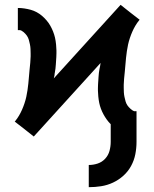

<svg xmlns="http://www.w3.org/2000/svg" viewBox="-20 -553 640 796"><path d="M348 223V131Q367 131 385 125Q403 119 416 105Q429 91 434 72.5Q439 54 439 35V-38Q430 -47 422.5 -57.5Q415 -68 409 -79Q403 -90 398.5 -102Q394 -114 391.5 -126Q389 -138 387.5 -153Q386 -168 386 -177V-188Q386 -196 386.5 -203.5Q387 -211 387.5 -218.5Q388 -226 388.5 -234Q389 -242 390 -251Q391 -260 392.5 -267Q394 -274 395 -279L397 -292L120 13L81 -18L41 -49L43 -51Q52 -62 59 -74Q66 -86 71.5 -98.5Q77 -111 81.5 -124.5Q86 -138 89 -151.5Q92 -165 94 -179Q96 -193 97.5 -207Q99 -221 100 -235Q101 -249 102.5 -263Q104 -277 105.5 -293Q107 -309 107 -319V-331Q107 -340 106.5 -350Q106 -360 104 -369.5Q102 -379 99.5 -388Q97 -397 91.5 -405Q86 -413 77 -420.5Q68 -428 62 -428H54V-520Q67 -520 80.5 -518Q94 -516 107 -512.5Q120 -509 132 -502.5Q144 -496 154 -487.5Q164 -479 173 -468.5Q182 -458 188.5 -446.5Q195 -435 200 -422.5Q205 -410 208 -397Q211 -384 212.5 -368Q214 -352 214 -344V-332Q214 -324 213.5 -316.5Q213 -309 212.5 -301.5Q212 -294 211.5 -286Q211 -278 210 -269Q209 -260 207.5 -253Q206 -246 206 -241L203 -228L480 -533L519 -502L559 -471L557 -469Q548 -458 541 -446Q534 -434 528.5 -421.5Q523 -409 518.5 -395.5Q514 -382 511 -368.5Q508 -355 506 -341Q504 -327 502.5 -313Q501 -299 500 -285Q499 -271 497.5 -257Q496 -243 494.5 -227Q493 -211 493 -202V-189Q493 -180 493.5 -170.5Q494 -161 496 -151.5Q498 -142 500.5 -133Q503 -124 508 -116.5Q513 -109 521.5 -101.5Q530 -94 536 -92H546V35Q546 61 541 86.5Q536 112 523.5 135Q511 158 491.5 175.5Q472 193 448.5 204Q425 215 399.5 219Q374 223 348 223Z"/></svg>

Font: Iosevka Aile Semibold
Style: Regular
Weight: 600
Designer: Belleve Invis
Foundry: Belleve Invis
Version: Version 31.1.0; ttfautohint (v1.8.4)